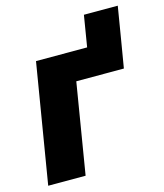

<svg xmlns="http://www.w3.org/2000/svg" viewBox="-104 -764 719 843"><g transform="rotate(-15 255.0 -342.5)"><path d="M333 -542.5 356.4 -684.6H510.3L486.8 -542.5ZM486.8 -542.5 464.8 -411.1H248.5L180.7 0H10.7L100.6 -542.5Z"/></g></svg>

Font: Inter 16pt ExtraBold
Style: Italic
Weight: 800
Italic angle: -9.3988°
Version: Version 4.001;git-66647c0bb